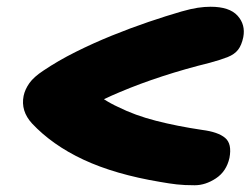

<svg xmlns="http://www.w3.org/2000/svg" viewBox="-20 -635 743 569"><path d="M557 -86Q526 -86 504 -88.5Q482 -91 454 -96Q388 -107 331 -123.5Q274 -140 227 -162Q180 -184 142 -211Q104 -238 75 -269Q41 -306 50 -351Q54 -370 67 -388.5Q80 -407 109 -426Q152 -455 204 -481Q256 -507 311.5 -529.5Q367 -552 420 -570Q473 -588 518 -601Q546 -609 566 -612Q586 -615 604 -615Q660 -615 684 -588.5Q708 -562 701 -525Q696 -501 685.5 -487.5Q675 -474 655 -466Q635 -458 602 -449Q529 -431 461.5 -409Q394 -387 335 -362Q311 -352 288 -341Q308 -328 330 -318Q380 -293 442.5 -277Q505 -261 579 -250Q626 -244 647 -226.5Q668 -209 660 -167Q651 -127 620 -106.5Q589 -86 557 -86Z"/></svg>

Font: Shantell Sans Light ExtraBold
Style: Italic
Weight: 800
Italic angle: -11°
Version: Version 1.008;[ac192a2d6]